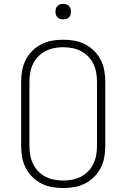

<svg xmlns="http://www.w3.org/2000/svg" viewBox="-20 -944 640 972"><path d="M300 8Q271 8 243 3Q215 -2 189.5 -15Q164 -28 143.5 -48.5Q123 -69 110 -94.5Q97 -120 92 -148Q87 -176 87 -205V-530Q87 -559 92 -587Q97 -615 110 -640.5Q123 -666 143.5 -686.5Q164 -707 189.5 -720Q215 -733 243 -738Q271 -743 300 -743Q329 -743 357 -738Q385 -733 410.5 -720Q436 -707 456.5 -686.5Q477 -666 490 -640.5Q503 -615 508 -587Q513 -559 513 -530V-205Q513 -176 508 -148Q503 -120 490 -94.5Q477 -69 456.5 -48.5Q436 -28 410.5 -15Q385 -2 357 3Q329 8 300 8ZM300 -30Q323 -30 346 -34.5Q369 -39 389.5 -49.5Q410 -60 426.5 -77Q443 -94 453 -115Q463 -136 467 -159Q471 -182 471 -205V-530Q471 -553 467 -576Q463 -599 453 -620Q443 -641 426.5 -658Q410 -675 389.5 -685.5Q369 -696 346 -700.5Q323 -705 300 -705Q277 -705 254 -700.5Q231 -696 210.5 -685.5Q190 -675 173.5 -658Q157 -641 147 -620Q137 -599 133 -576Q129 -553 129 -530V-205Q129 -182 133 -159Q137 -136 147 -115Q157 -94 173.5 -77Q190 -60 210.5 -49.5Q231 -39 254 -34.5Q277 -30 300 -30ZM300 -846Q292 -846 284.5 -848Q277 -850 271 -856Q265 -862 263 -869.5Q261 -877 261 -885Q261 -893 263 -900.5Q265 -908 271 -914Q277 -920 284.5 -922Q292 -924 300 -924Q308 -924 315.5 -922Q323 -920 329 -914Q335 -908 337 -900.5Q339 -893 339 -885Q339 -877 337 -869.5Q335 -862 329 -856Q323 -850 315.5 -848Q308 -846 300 -846Z"/></svg>

Font: Iosevka Extralight Extended
Style: Regular
Weight: 200
Width: 7
Monospace: yes
Designer: Belleve Invis
Foundry: Belleve Invis
Version: Version 32.5.0; ttfautohint (v1.8.4)